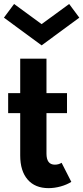

<svg xmlns="http://www.w3.org/2000/svg" viewBox="-28 -936 421 970"><path d="M217.3 14.5Q149.1 14.5 111.6 -28.9Q74.1 -72.3 74.1 -150.5V-364.5H13.2V-465.5H74.1V-639.5H206.8V-465.5H310.5V-364.5H206.8V-160Q206.8 -104.1 249.1 -104.1Q268.2 -104.1 283.2 -113.6L332.3 -17.3Q309.5 -2.7 278.4 5.9Q247.3 14.5 217.3 14.5ZM182.3 -706.8 -8.2 -846.8 43.2 -915.9 182.3 -814.1 321.4 -915.9 372.7 -846.8Z"/></svg>

Font: Spartan
Style: Bold
Weight: 700
Designer: Matt Bailey, Mirko Velimirovic
Foundry: Matt Bailey
Version: Version 1.005